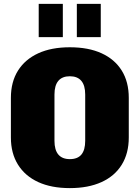

<svg xmlns="http://www.w3.org/2000/svg" viewBox="-20 -955 718 987"><path d="M339 12Q244 12 176.5 -19Q109 -50 72.5 -108.5Q36 -167 36 -248V-452Q36 -534 72.5 -592Q109 -650 176.5 -681Q244 -712 339 -712Q435 -712 502.5 -681Q570 -650 606 -592Q642 -534 642 -452V-248Q642 -167 606 -108.5Q570 -50 502 -19Q434 12 339 12ZM339 -137Q379 -137 398.5 -160.5Q418 -184 418 -231V-469Q418 -516 398 -539.5Q378 -563 339 -563Q300 -563 280 -539.5Q260 -516 260 -469V-231Q260 -184 280 -160.5Q300 -137 339 -137ZM303 -935V-764H179V-935ZM498 -935V-764H375V-935Z"/></svg>

Font: Pathway Extreme Condensed Black
Style: Regular
Weight: 900
Width: 3
Version: Version 1.001;gftools[0.9.26]